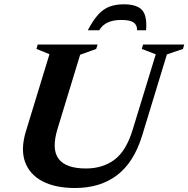

<svg xmlns="http://www.w3.org/2000/svg" viewBox="-20 -882 897 914"><path d="M254 -269Q224.5 -172.5 258.8 -126.2Q293 -80 389 -80Q469.5 -80 525.5 -122.2Q581.5 -164.5 612 -266L721.5 -623.5L655 -649L661 -670H857L851 -649L774.5 -623L656.5 -236Q617.5 -109 537.2 -48Q457 13 337 13Q243.5 13 182 -19.2Q120.5 -51.5 99 -112Q77.5 -172.5 103.5 -257.5L215.5 -624L153.5 -649L159.5 -670H444.5L438 -649L361.5 -621.5ZM557.5 -787Q480 -787 452.5 -738H398Q423 -785.5 447.2 -812.2Q471.5 -839 500.8 -850.2Q530 -861.5 570 -861.5Q631 -861.5 656 -834.5Q681 -807.5 675.5 -738H632.5Q633 -763.5 615.8 -775.2Q598.5 -787 557.5 -787Z"/></svg>

Font: Newsreader 16pt
Style: Bold Italic
Weight: 700
Italic angle: -17°
Designer: Hugues Gentile
Foundry: Production Type
Version: Version 1.003; ttfautohint (v1.8.3)